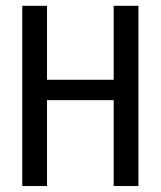

<svg xmlns="http://www.w3.org/2000/svg" viewBox="-20 -624 540 644"><path d="M54.7 -604.5H137.7V-356.4H361.3V-604.5H444.3V0H361.3V-288.1H137.7V0H54.7Z"/></svg>

Font: BabelStone Marchen
Style: Regular
Weight: 400
Designer: Andrew West
Foundry: Andrew West
Version: Version 9.003 2021-11-11